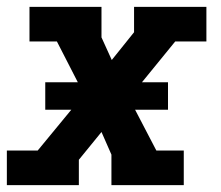

<svg xmlns="http://www.w3.org/2000/svg" viewBox="-24 -540 644 560"><path d="M-4 0V-101H86L184 -220H108V-300H203L142 -419H62V-520H272V-431L302 -365L367 -446V-520H578V-419H487L390 -300H466V-220H370L432 -101H512V0H301V-89L272 -155L206 -74V0Z"/></svg>

Font: Iosevka Etoile Oblique
Style: Bold
Weight: 700
Italic angle: -9°
Designer: Belleve Invis
Foundry: Belleve Invis
Version: Version 15.5.2; ttfautohint (v1.8.4)